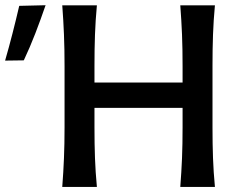

<svg xmlns="http://www.w3.org/2000/svg" viewBox="-117 -734 942 754"><path d="M127.5 0Q132 -58.5 134.2 -113.2Q136.5 -168 136.5 -234.5V-474.5Q136.5 -542.5 134.2 -598Q132 -653.5 127.5 -713H263.5Q258 -653.5 256 -597.8Q254 -542 254 -474.5V-410H600V-474.5Q600 -542.5 597.8 -598Q595.5 -653.5 591 -713H727Q721.5 -653.5 719.5 -597.8Q717.5 -542 717.5 -474.5V-234.5Q717.5 -168 719.5 -113.2Q721.5 -58.5 727 0H591Q595.5 -58.5 597.8 -113.2Q600 -168 600 -234.5V-310.5H254V-234.5Q254 -168 256 -113.2Q258 -58.5 263.5 0ZM-97 -496Q-81.5 -549.5 -67.8 -603.2Q-54 -657 -41.5 -711L62 -713.5Q43 -658 21.8 -603Q0.5 -548 -23.5 -497Z"/></svg>

Font: Commissioner Flair Medium
Style: Regular
Weight: 500
Designer: Kostas Bartsokas
Foundry: Kostas Bartsokas
Version: Version 1.000; ttfautohint (v1.8.3)